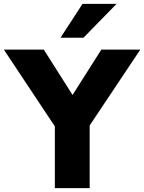

<svg xmlns="http://www.w3.org/2000/svg" viewBox="-59 -976 748 996"><path d="M225.6 -320.3 -39.1 -718.8H168L317.4 -483.4L466.8 -718.8H668.9L406.2 -325.2V0H225.6ZM369.1 -956.1H545.9L374 -780.3H254.9Z"/></svg>

Font: Min Sans Black
Style: Regular
Weight: 900
Designer: Jinseong-Kim, NotoSansCJK, Nunito
Foundry: Jinseong-Kim
Version: Version 1.000